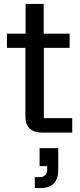

<svg xmlns="http://www.w3.org/2000/svg" viewBox="-20 -670 405 970"><path d="M192.5 0Q152.5 0 130.4 -20.4Q108.3 -40.8 108.3 -81.7V-428.3H15V-500H109.2V-650H200.8V-500H331.7V-428.3H201.7V-73.3H345V0ZM155.8 280V225H179.2Q198.3 225 208.3 215Q218.3 205 218.3 185.8V169.2H180V78.3H274.2V190.8Q274.2 233.3 251.7 256.7Q229.2 280 185.8 280Z"/></svg>

Font: Funnel Display
Style: Regular
Weight: 400
Designer: NORD ID, Kristian Moeller
Foundry: Dicotype
Version: Version 1.000